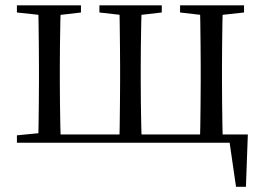

<svg xmlns="http://www.w3.org/2000/svg" viewBox="-20 -536 990 721"><path d="M123.1 0Q124.3 -24.4 124.8 -65.3Q125.3 -106.3 125.8 -150.3Q126.3 -194.3 126.3 -228.5V-288.3Q126.3 -321.7 125.8 -365.7Q125.3 -409.7 124.8 -450.7Q124.3 -491.8 123.1 -516H208.4Q207.4 -491.8 206.5 -450.7Q205.7 -409.7 205.2 -365.7Q204.7 -321.7 204.7 -288.3V-228.5Q204.7 -194.3 205.2 -150.3Q205.7 -106.3 206.5 -65.3Q207.4 -24.4 208.4 0ZM427.8 0Q429 -24.4 429.5 -65.3Q430 -106.3 430.5 -150.3Q431 -194.3 431 -228.5V-288.3Q431 -321.7 430.5 -365.7Q430 -409.7 429.5 -450.7Q429 -491.8 427.8 -516H512.3Q511.3 -491.8 510.4 -450.7Q509.5 -409.7 509 -365.7Q508.5 -321.7 508.5 -288.3V-228.5Q508.5 -194.3 509 -150.3Q509.5 -106.3 510.4 -65.3Q511.3 -24.4 512.3 0ZM730.7 0Q731.7 -24.4 732.2 -65.3Q732.7 -106.3 733.2 -150.3Q733.7 -194.3 733.7 -228.5V-288.3Q733.7 -321.7 733.2 -365.7Q732.7 -409.7 732.2 -450.7Q731.7 -491.8 730.7 -516H816.9Q815.9 -491.8 815.2 -450.7Q814.6 -409.7 814.1 -365.7Q813.6 -321.7 813.6 -288.3V-228.5Q813.6 -194.3 814.1 -150.3Q814.6 -106.3 815.2 -65.3Q815.9 -24.4 816.9 0ZM866.3 165.4 838.3 -27.9 875.2 0H167V-31.1H910.7L903.5 165.4ZM43.5 -489.1V-516H284V-489.1L184.2 -477.4H152.7ZM353.3 -489.1V-516H587.5V-489.1L486.1 -477.4H456.4ZM656.2 -489.1V-516H896.4V-489.1L789.4 -477.4H757.7ZM43.5 0V-27.8L152.7 -38.6H167V0Z"/></svg>

Font: Noto Serif JP
Style: Regular
Weight: 200
Designer: Ryoko NISHIZUKA 西塚涼子 (kana & ideographs); Frank Grießhammer (Latin, Greek & Cyrillic); Wenlong ZHANG 张文龙 (bopomofo); San
Foundry: Adobe
Version: Version 2.001;hotconv 1.1.0;makeotfexe 2.6.0